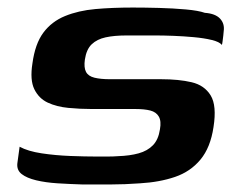

<svg xmlns="http://www.w3.org/2000/svg" viewBox="-20 -484 641 509"><path d="M32 -95Q54 -83 90.5 -77.5Q127 -72 166.5 -70.5Q206 -69 236 -69Q248 -69 264.5 -69Q281 -69 293 -70Q324 -71 347.5 -77.5Q371 -84 385.5 -99Q400 -114 404 -141Q408 -163 401 -175Q394 -187 378.5 -191Q363 -195 339 -195Q326 -195 311 -195Q296 -195 275 -195Q254 -195 223 -195Q192 -195 161 -198Q130 -201 106.5 -212Q83 -223 71 -247.5Q59 -272 66 -316Q73 -368 95 -397.5Q117 -427 152.5 -441.5Q188 -456 233 -460Q278 -464 332 -464Q364 -464 401.5 -463Q439 -462 472.5 -459Q506 -456 523 -450Q551 -448 563.5 -434.5Q576 -421 573 -401Q573 -398 572 -390Q571 -382 570 -374Q569 -366 568 -365Q562 -373 541.5 -378Q521 -383 493.5 -385.5Q466 -388 439.5 -389Q413 -390 394 -390H315Q283 -390 260 -385Q237 -380 223 -366.5Q209 -353 205 -326Q202 -305 208 -293.5Q214 -282 230.5 -278Q247 -274 271 -274Q325 -274 359 -274Q393 -274 407 -274Q454 -274 488 -266Q522 -258 538.5 -231Q555 -204 546 -147Q538 -93 511.5 -61Q485 -29 444 -15Q403 -1 351 2Q310 5 274.5 5Q239 5 198 5Q165 4 133 2Q101 0 76 -6Q51 -12 37.5 -22.5Q24 -33 26 -51Z"/></svg>

Font: Genos Thin SemiBold
Style: Italic
Weight: 600
Italic angle: -8°
Version: Version 1.010